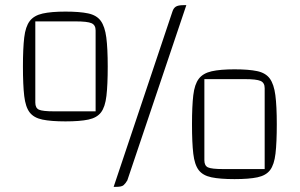

<svg xmlns="http://www.w3.org/2000/svg" viewBox="-20 -685 1163 745"><path d="M69 -427Q69 -497 74 -539.5Q79 -582 95.5 -603.5Q112 -625 145.5 -632.5Q179 -640 234 -640Q289 -640 322 -633Q355 -626 371 -604Q387 -582 392.5 -539.5Q398 -497 398 -427Q398 -356 393 -313Q388 -270 372 -249Q356 -228 323 -221Q290 -214 234 -214Q178 -214 144.5 -221Q111 -228 95 -249Q79 -270 74 -312.5Q69 -355 69 -427ZM117 -602V-287Q117 -266 131 -259.5Q145 -253 190 -253H351V-567Q351 -588 335 -595Q319 -602 273 -602ZM474 15Q467 27 459.5 33.5Q452 40 431 40H421L649 -640Q653 -653 662 -659Q671 -665 692 -665H703ZM725 -203Q725 -273 730 -315.5Q735 -358 751.5 -379.5Q768 -401 801.5 -408.5Q835 -416 890 -416Q945 -416 978 -409Q1011 -402 1027 -380Q1043 -358 1048.5 -315.5Q1054 -273 1054 -203Q1054 -132 1049 -89Q1044 -46 1028 -25Q1012 -4 979 3Q946 10 890 10Q834 10 800.5 3Q767 -4 751 -25Q735 -46 730 -88.5Q725 -131 725 -203ZM773 -378V-63Q773 -42 787 -35.5Q801 -29 846 -29H1007V-343Q1007 -364 991 -371Q975 -378 929 -378Z"/></svg>

Font: Changa ExtraLight
Style: Regular
Weight: 250
Designer: Eduardo Rodriguez Tunni
Foundry: Eduardo Rodriguez Tunni
Version: Version 3.002; ttfautohint (v1.8.2)